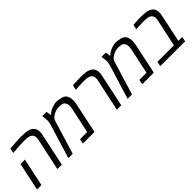

<svg xmlns="http://www.w3.org/2000/svg" viewBox="163 -1583 2525 2525"><g transform="rotate(-45 1425.5 -320.0)"><path d="M387.2 0 482.4 -447.8Q486.8 -467.8 486.8 -485.8Q486.8 -515.6 474.1 -533.2Q461.4 -550.8 436.5 -560.5Q418.5 -567.9 391.1 -570.1Q363.8 -572.3 336.9 -572.3Q305.7 -572.3 254.2 -569.3Q202.6 -566.4 127 -560.1L141.6 -628.4Q210.9 -634.3 263.2 -637.2Q315.4 -640.1 349.6 -640.1Q412.1 -640.1 454.8 -633.3Q497.6 -626.5 530.3 -603Q545.4 -591.8 554.4 -576.9Q563.5 -562 568.4 -544.4Q572.3 -526.4 572.3 -506.8Q572.3 -481.4 564.9 -447.8L469.7 0ZM8.3 0 91.3 -390.1H173.3L90.3 0Z M590.8 0 734.9 -469.2Q740.7 -488.3 744.4 -509.5Q748 -530.8 748 -545.4Q748 -556.2 745.8 -575Q743.7 -593.8 741.2 -610.6Q738.8 -627.4 737.8 -632.8H817.4Q824.2 -605.5 825.2 -585Q826.2 -573.7 826.2 -564.9H832.5Q888.7 -618.2 977.1 -633.8Q1021.5 -640.1 1059.1 -627.9Q1106 -624.5 1131.1 -604.5Q1156.2 -584.5 1165.8 -554.7Q1175.3 -524.9 1175.3 -493.7Q1175.3 -458 1165.5 -414.6L1077.6 0H862.3L876 -66.9H1008.8L1083 -414.6Q1090.3 -447.3 1090.3 -473.1Q1090.3 -493.7 1083.3 -514.2Q1076.2 -534.7 1059.3 -548.1Q1042.5 -561.5 1012.2 -562Q979.5 -568.4 948.5 -562.3Q917.5 -556.2 896 -545.9Q848.1 -522.9 828.1 -495.1L819.8 -483.9L672.4 0Z M1492.7 0 1587.9 -447.8Q1592.3 -467.8 1592.3 -485.8Q1592.3 -502.9 1587.6 -515.6Q1583 -528.3 1575.2 -538.1Q1568.8 -546.9 1558.8 -552.7Q1548.8 -558.6 1537.6 -562.5Q1522.5 -567.9 1498.8 -570.1Q1475.1 -572.3 1456.1 -572.3Q1419.4 -572.3 1385.3 -570.8Q1351.1 -569.3 1295.9 -565.9L1310.5 -634.3Q1354 -637.2 1388.9 -638.7Q1423.8 -640.1 1449.7 -640.1Q1511.7 -640.1 1552 -634.8Q1592.3 -629.4 1625.5 -609.4Q1642.6 -599.6 1653.6 -585.2Q1664.6 -570.8 1670.9 -553.2Q1674.8 -542 1676 -530.3Q1677.2 -518.6 1677.2 -506.8Q1677.2 -481.4 1669.9 -447.8L1574.7 0Z M1693.8 0 1837.9 -469.2Q1843.8 -488.3 1847.4 -509.5Q1851.1 -530.8 1851.1 -545.4Q1851.1 -556.2 1848.9 -575Q1846.7 -593.8 1844.2 -610.6Q1841.8 -627.4 1840.8 -632.8H1920.4Q1927.2 -605.5 1928.2 -585Q1929.2 -573.7 1929.2 -564.9H1935.5Q1991.7 -618.2 2080.1 -633.8Q2124.5 -640.1 2162.1 -627.9Q2209 -624.5 2234.1 -604.5Q2259.3 -584.5 2268.8 -554.7Q2278.3 -524.9 2278.3 -493.7Q2278.3 -458 2268.6 -414.6L2180.7 0H1965.3L1979 -66.9H2111.8L2186 -414.6Q2193.4 -447.3 2193.4 -473.1Q2193.4 -493.7 2186.3 -514.2Q2179.2 -534.7 2162.4 -548.1Q2145.5 -561.5 2115.2 -562Q2082.5 -568.4 2051.5 -562.3Q2020.5 -556.2 1999 -545.9Q1951.2 -522.9 1931.2 -495.1L1922.9 -483.9L1775.4 0Z M2300.8 0 2314.9 -66.9H2621.6L2703.1 -447.8Q2707.5 -467.8 2707.5 -485.8Q2707.5 -503.9 2702.4 -516.8Q2697.3 -529.8 2688.5 -539.6Q2671.4 -561 2636.2 -566.7Q2601.1 -572.3 2564.5 -572.3Q2540.5 -572.3 2506.6 -570.8Q2472.7 -569.3 2428.2 -566.4L2420.9 -565.4L2435.1 -633.3Q2507.3 -640.1 2573.7 -640.1Q2633.8 -640.1 2675.8 -633.3Q2717.8 -626.5 2751 -603.5Q2765.6 -592.8 2774.7 -578.1Q2783.7 -563.5 2788.6 -545.9Q2793 -527.8 2793 -508.3Q2793 -482.9 2785.6 -449.7L2704.1 -66.9H2776.9L2762.7 0Z"/></g></svg>

Font: Open Sans
Style: Italic
Weight: 400
Italic angle: -12°
Designer: Monotype Design Team
Foundry: Monotype Imaging Inc.
Version: Version 3.000; ttfautohint (v1.8.4)